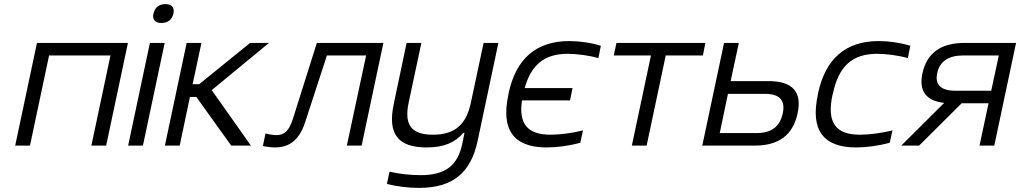

<svg xmlns="http://www.w3.org/2000/svg" viewBox="-20 -709 4968 935"><path d="M54 0H126L219 -439H518L425 0H497L603 -500H160Z M710 -500 604 0H676L782 -500ZM727 -642C721 -615 735 -597 766 -597C798 -597 818 -614 824 -642L825 -644C830 -672 817 -689 786 -689C754 -689 734 -672 728 -644Z M889 -500 783 0H855L905 -237H936L1106 0H1202L1011 -270L1290 -500H1198L950 -299H918L961 -500Z M1466 -114 1572 -439H1763L1669 0H1741L1847 -500H1523L1406 -129C1387 -70 1363 -51 1327 -51C1313 -51 1292 -54 1273 -59L1260 2C1277 6 1302 9 1319 9C1395 9 1440 -34 1466 -114Z M2306 -23 2407 -500H2335L2273 -209C2250 -100 2193 -53 2088 -53C1984 -53 1947 -100 1970 -209L2032 -500H1960L1898 -205C1866 -57 1917 9 2058 9C2140 9 2196 -14 2236 -62H2242L2231 -8C2209 97 2149 144 2028 144C1980 144 1922 138 1877 127L1864 187C1913 199 1966 206 2020 206C2187 206 2273 131 2306 -23Z M2457 -256 2455 -244C2420 -78 2480 9 2642 9C2693 9 2752 1 2806 -14L2819 -74C2769 -61 2706 -53 2661 -53C2549 -53 2505 -106 2522 -220H2756L2768 -280H2535C2567 -394 2632 -447 2744 -447C2789 -447 2849 -439 2894 -426L2906 -486C2858 -501 2803 -509 2752 -509C2590 -509 2493 -422 2457 -256Z M3057 0H3129L3222 -439H3403L3415 -500H2982L2969 -439H3150Z M3400 0H3656C3773 0 3842 -52 3864 -157C3887 -262 3839 -314 3723 -314H3538L3578 -500H3506ZM3485 -61 3525 -252H3705C3777 -252 3805 -221 3792 -157C3778 -93 3737 -61 3665 -61Z M3964 -256 3962 -244C3927 -78 3987 9 4149 9C4200 9 4259 1 4313 -14L4326 -74C4276 -61 4213 -53 4168 -53C4047 -53 4006 -114 4034 -247L4036 -253C4064 -386 4130 -447 4251 -447C4296 -447 4356 -439 4401 -426L4413 -486C4365 -501 4310 -509 4259 -509C4097 -509 4000 -422 3964 -256Z M4928 -500H4678C4561 -500 4494 -451 4472 -352C4454 -266 4489 -218 4578 -208L4369 0H4456L4663 -206H4794L4750 0H4822ZM4544 -353C4556 -410 4599 -439 4671 -439H4844L4807 -267H4634C4562 -267 4532 -296 4544 -353Z"/></svg>

Font: LT Wave Text Light Italic
Style: Regular
Weight: 300
Designer: Daniel Lyons
Version: Version 2.5 (Glyphs App)